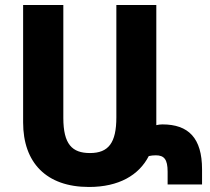

<svg xmlns="http://www.w3.org/2000/svg" viewBox="-20 -734 836 764"><path d="M600 -116C633 -116 647 -100 647 -51V0H784V-60C784 -185 730 -239 626 -239C619 -239 610 -238 602 -236C602 -240 602 -243 602 -247V-714H443V-267C443 -166 412 -125 338 -125C267 -125 232 -160 232 -265V-714H72V-247C72 -87 164 10 334 10C453 10 533 -37 572 -113C581 -115 591 -116 600 -116Z"/></svg>

Font: Noto Sans Armenian SemiCondensed Extra
Style: Regular
Weight: 800
Width: 4
Designer: Monotype Design Team
Foundry: Monotype Imaging Inc.
Version: Version 1.901